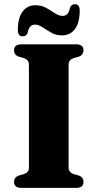

<svg xmlns="http://www.w3.org/2000/svg" viewBox="-20 -916 476 936"><path d="M314.5 -98Q314.5 -75.5 340 -67L363.5 -60.5Q387 -52 387 -29Q387 0 350.5 0H85.5Q48.5 0 48.5 -29Q48.5 -52 72 -60.5L95.5 -67Q121 -75.5 121 -98V-602Q121 -624.5 95.5 -633L72 -639.5Q48.5 -648 48.5 -671Q48.5 -700 85.5 -700H350.5Q387 -700 387 -671Q387 -648 363.5 -639.5L340 -633Q314.5 -624.5 314.5 -602ZM283 -743.5Q253.5 -743.5 230.5 -756.5Q207.5 -769.5 188 -782.8Q168.5 -796 150.5 -796Q122 -796 114.5 -755.5Q108.5 -739 91 -739Q67 -739 67 -769.5Q67 -829 90.2 -859.8Q113.5 -890.5 152.5 -890.5Q182 -890.5 205.2 -877.5Q228.5 -864.5 247.8 -851.5Q267 -838.5 285 -838.5Q314.5 -838.5 321 -878.5Q327.5 -895.5 345 -895.5Q368.5 -895.5 368.5 -864.5Q368.5 -805 345.2 -774.2Q322 -743.5 283 -743.5Z"/></svg>

Font: Fraunces 9pt S000
Style: Bold
Weight: 700
Version: Version 1.000; ttfautohint (v1.8.3)